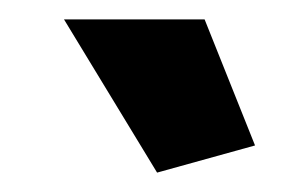

<svg xmlns="http://www.w3.org/2000/svg" viewBox="-20 -750 309 198"><path d="M243 -600 191 -730H46L142 -572Z"/></svg>

Font: RT Raleway ExtraBold
Style: Regular
Weight: 400
Designer: Matt McInerney, Pablo Impallari, Rodrigo Fuenzalida — Edited by Milan Moffatt in April 2016
Foundry: Matt McInerney, Pablo Impallari, Rodrigo Fuenzalida — Edited by Milan Moffatt in April 2016
Version: Version 3.001